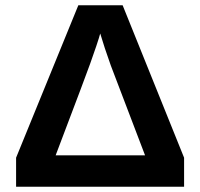

<svg xmlns="http://www.w3.org/2000/svg" viewBox="-20 -708 759 728"><path d="M41 -110 277 -688H445L678 -110V0H41ZM191 -119H530L400 -460Q375 -530 360 -581Q357 -569 345 -533L322 -467Q314 -443 191 -119Z"/></svg>

Font: Libra Sans
Style: Bold
Weight: 700
Foundry: Context Ltd
Version: Version 1.000